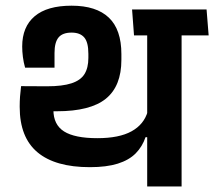

<svg xmlns="http://www.w3.org/2000/svg" viewBox="-20 -672 772 692"><path d="M634.5 -577H510.5V0H634.5ZM472.5 -544.5H732L724.5 -638H465.5ZM456 -638 463 -544.5H681.5L674 -638ZM70.5 -428H176.5V-481Q176.5 -519.5 191 -537Q205.5 -554.5 238 -554.5Q268.5 -554.5 283.5 -537.2Q298.5 -520 298.5 -478V-463.5Q298.5 -427.5 284.5 -405Q270.5 -382.5 237.8 -371.8Q205 -361 149.5 -361L56 -361.5L104.5 -271H185Q305.5 -271 361.5 -316.2Q417.5 -361.5 417.5 -456.5V-477Q417.5 -565.5 372.2 -608.5Q327 -651.5 238 -651.5Q150 -651.5 105 -613.5Q60 -575.5 60 -504.5Q60 -486.5 62.5 -466.8Q65 -447 70.5 -428ZM51 -289.5V-286.5Q51 -177 115 -123.2Q179 -69.5 304 -69.5Q364 -69.5 404.5 -82.2Q445 -95 469 -119.2Q493 -143.5 504.5 -177.5H519L512.5 -270.5Q499 -223.5 454.2 -198.8Q409.5 -174 331 -174Q249.5 -174 211 -198.2Q172.5 -222.5 172.5 -276V-333L56 -361.5Q53.5 -341.5 52.2 -324Q51 -306.5 51 -289.5Z"/></svg>

Font: Anek Devanagari Medium SemiBold
Style: Regular
Weight: 600
Version: Version 1.003